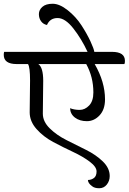

<svg xmlns="http://www.w3.org/2000/svg" viewBox="-68 -927 685 1022"><path d="M90 -329 92 -498Q92 -570 81 -586H21Q-48 -586 -48 -635Q-48 -645 -46 -651H398Q366 -720 322.5 -775.5Q279 -831 238.5 -831Q198 -831 182 -794Q162 -798 150.5 -814Q139 -830 139 -852Q139 -874 157.5 -890.5Q176 -907 212.5 -907Q249 -907 292.5 -872.5Q336 -838 365.5 -792.5Q395 -747 413.5 -707Q432 -667 434 -651H528Q597 -651 597 -603Q597 -590 594 -586H436Q491 -491 491 -398Q491 -344 462 -313Q433 -282 394.5 -282Q356 -282 331 -301Q306 -320 305 -351Q328 -342 356 -342Q384 -342 406.5 -365.5Q429 -389 429 -435Q429 -517 391 -586H136Q162 -568 162 -497L160 -322Q160 -280 196.5 -244Q233 -208 285.5 -181.5Q338 -155 390.5 -129Q443 -103 479.5 -67.5Q516 -32 516 10Q516 36 500.5 55.5Q485 75 460 75Q435 75 422 64Q400 48 400 31Q418 31 432 20.5Q446 10 446 -14.5Q446 -39 409.5 -66.5Q373 -94 320.5 -118.5Q268 -143 215.5 -171Q163 -199 126.5 -240Q90 -281 90 -329Z"/></svg>

Font: Laila
Style: Regular
Weight: 400
Version: Version 1.301;PS 1.0;hotconv 1.0.78;makeotf.lib2.5.61930; tt